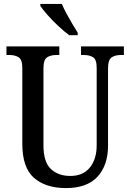

<svg xmlns="http://www.w3.org/2000/svg" viewBox="-20 -951 666 981"><path d="M317 10Q214 10 154 -42Q94 -94 94 -216V-604Q94 -647 75 -658.5Q56 -670 29 -670H13V-714H283V-670H268Q239 -670 220.5 -658Q202 -646 202 -600V-210Q202 -123 240 -87.5Q278 -52 339 -52Q405 -52 439.5 -95.5Q474 -139 474 -209V-604Q474 -647 455.5 -658.5Q437 -670 409 -670H394V-714H613V-670H597Q569 -670 550.5 -658Q532 -646 532 -600V-207Q532 -107 478.5 -48.5Q425 10 317 10ZM334 -771Q309 -789 278.5 -817.5Q248 -846 222.5 -875Q197 -904 186 -921V-931H296Q305 -909 319.5 -882Q334 -855 349.5 -829Q365 -803 377 -784V-771Z"/></svg>

Font: Noto Serif Tamil Condensed Medium
Style: Italic
Weight: 500
Width: 3
Italic angle: -12°
Designer: Indian Type Foundry, Tom Grace, and the Monotype Design Team
Foundry: Monotype Imaging Inc.
Version: Version 2.003; ttfautohint (v1.8.4.7-5d5b)